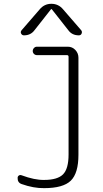

<svg xmlns="http://www.w3.org/2000/svg" viewBox="-20 -975 540 1005"><path d="M92.8 -11.7Q71.3 -19.5 72.3 -43.9Q72.3 -51.8 78.6 -56.2Q85 -60.5 92.8 -57.6Q161.1 -32.2 210.9 -33.2Q281.2 -33.2 310.1 -62.5Q338.9 -91.8 338.9 -166V-677.7Q338.9 -686.5 330.1 -686.5H172.9Q164.1 -686.5 157.7 -692.9Q151.4 -699.2 151.4 -708Q151.4 -716.8 157.7 -723.6Q164.1 -730.5 172.9 -730.5H335Q358.4 -730.5 374.5 -713.4Q390.6 -696.3 390.6 -672.9V-165Q390.6 -68.4 350.6 -29.3Q310.5 9.8 210.9 9.8Q156.2 10.7 92.8 -11.7ZM310.5 -925.8 405.3 -816.4Q411.1 -808.6 407.2 -799.3Q403.3 -790 392.6 -790Q357.4 -790 337.9 -816.4L251 -926.8Q250 -927.7 249 -927.7L247.1 -926.8L160.2 -816.4Q140.6 -790 105.5 -790Q95.7 -790 90.8 -798.8Q85.9 -807.6 92.8 -816.4L187.5 -925.8Q211.9 -955.1 249 -955.1Q286.1 -955.1 310.5 -925.8Z"/></svg>

Font: Rounded-X Mgen+ 1mn light
Style: Regular
Weight: 200
Designer: [Source Han Sans]
Ryoko NISHIZUKA  (kana & ideographs); Paul D. Hunt (Latin, Greek & Cyrillic); Wenlong ZHANG  (bopomofo
Version: Version 1.059.20150602